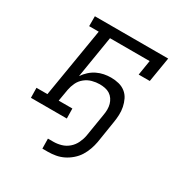

<svg xmlns="http://www.w3.org/2000/svg" viewBox="-166 -649 931 973"><g transform="rotate(30 300.0 -163.0)"><path d="M216 194 215 136H247Q269 136 292 129.5Q315 123 333.5 107Q352 91 362.5 69Q373 47 377 25L399 -110Q402 -126 402 -142Q402 -158 398 -172.5Q394 -187 385.5 -199.5Q377 -212 364.5 -220Q352 -228 336.5 -231Q321 -234 305 -234Q284 -234 261.5 -228Q239 -222 220.5 -207Q202 -192 192 -171Q182 -150 178 -128L166 -58H246L247 0H37L36 -58H100L167 -462H111V-520H540L516 -375H451L465 -462H233L193 -217Q205 -235 221.5 -250Q238 -265 257.5 -274.5Q277 -284 297.5 -288Q318 -292 338 -292Q362 -292 384 -286.5Q406 -281 423 -267.5Q440 -254 449.5 -234.5Q459 -215 463.5 -193Q468 -171 467 -147.5Q466 -124 462 -101L442 25Q438 47 430 69.5Q422 92 409.5 112Q397 132 378 148.5Q359 165 337.5 175.5Q316 186 293 190Q270 194 248 194Z"/></g></svg>

Font: Iosevka Etoile Light
Style: Italic
Weight: 300
Italic angle: -9°
Designer: Belleve Invis
Foundry: Belleve Invis
Version: Version 22.1.2; ttfautohint (v1.8.4)